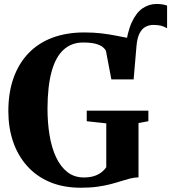

<svg xmlns="http://www.w3.org/2000/svg" viewBox="-20 -912 842 944"><path d="M636 -521.5 604 -584.5 595.5 -668Q605 -752.5 627.5 -801.5Q650 -850.5 681.5 -871.5Q713 -892.5 749.5 -892.5Q767.5 -892.5 779.5 -890.2Q791.5 -888 801.5 -884.5V-773Q786.5 -782 771 -785.8Q755.5 -789.5 734.5 -789.5Q713 -789.5 695.2 -780Q677.5 -770.5 666 -747.8Q654.5 -725 651 -685ZM377.5 11Q291 11 224.5 -17.2Q158 -45.5 112.8 -96.5Q67.5 -147.5 44.2 -216Q21 -284.5 21 -365Q21 -457.5 46.8 -529.2Q72.5 -601 120.8 -651Q169 -701 238.2 -726.8Q307.5 -752.5 394.5 -752.5Q440.5 -752.5 478.2 -748Q516 -743.5 547.8 -737.2Q579.5 -731 605.8 -726Q632 -721 654 -720L637 -521.5H527.5L501 -661.5Q497 -671 485 -680.8Q473 -690.5 449.8 -696.8Q426.5 -703 388 -703Q331.5 -703 292.5 -667.5Q253.5 -632 233.8 -560.2Q214 -488.5 213.5 -379Q213.5 -309.5 223.5 -248.2Q233.5 -187 255.2 -140Q277 -93 311 -66.2Q345 -39.5 392.5 -39.5Q418.5 -39.5 439.5 -45.5Q460.5 -51.5 476.2 -63Q492 -74.5 502.5 -90V-305.5L406.5 -316V-368H709.5V-316L661 -307V-40Q640 -39.5 619.2 -34.2Q598.5 -29 575.2 -21.5Q552 -14 523.5 -6.5Q495 1 459.2 6Q423.5 11 377.5 11Z"/></svg>

Font: Merriweather 72pt ExtraBold
Style: Regular
Weight: 800
Version: Version 2.100